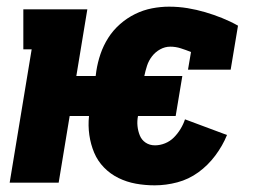

<svg xmlns="http://www.w3.org/2000/svg" viewBox="-20 -548 790 576"><path d="M444 8Q415 8 387.5 3Q360 -2 335.5 -14Q311 -26 292 -45.5Q273 -65 262.5 -90Q252 -115 248 -143Q244 -171 247 -200H189L156 0H9L75 -400H50V-520H242L209 -320H267L269 -335Q273 -361 281.5 -386Q290 -411 304.5 -434Q319 -457 340 -475.5Q361 -494 385.5 -506Q410 -518 436 -523Q462 -528 487 -528Q516 -528 543 -523.5Q570 -519 595.5 -511.5Q621 -504 646 -494Q671 -484 694 -471L672 -339H544L553 -392Q538 -398 522.5 -403Q507 -408 491 -408Q475 -408 460.5 -400Q446 -392 436 -379Q426 -366 421 -350.5Q416 -335 413 -320H527L507 -200H394Q391 -185 392.5 -170Q394 -155 399.5 -141.5Q405 -128 417 -120Q429 -112 445 -112Q460 -112 475 -118Q490 -124 501.5 -135.5Q513 -147 521.5 -161Q530 -175 535 -190L661 -143Q648 -111 626 -81.5Q604 -52 575 -31Q546 -10 512 -1Q478 8 444 8Z"/></svg>

Font: Iosevka Etoile Heavy
Style: Italic
Weight: 900
Italic angle: -9°
Designer: Belleve Invis
Foundry: Belleve Invis
Version: Version 22.1.2; ttfautohint (v1.8.4)